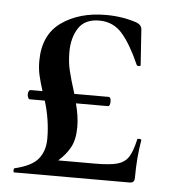

<svg xmlns="http://www.w3.org/2000/svg" viewBox="-42 -520 516 559"><g transform="rotate(5 216.0 -240.0)"><path d="M372 -129Q380 -129 380 -126Q371 -74 371 -15Q371 -7 367.5 -3.5Q364 0 356 0H19Q17 0 17 -5.5Q17 -11 19 -12Q70 -24 88.5 -47.5Q107 -71 107 -106Q107 -161 90 -216H46Q43 -216 41 -220.5Q39 -225 39 -230Q39 -235 41 -239Q43 -243 46 -243H81Q73 -268 68.5 -287.5Q64 -307 64 -329Q64 -406 116 -443Q168 -480 246 -480Q294 -480 336 -466Q351 -460 352 -447L359 -344Q359 -340 354 -340Q348 -340 347 -344Q322 -401 295.5 -431.5Q269 -462 228 -462Q186 -462 167.5 -433.5Q149 -405 149 -363Q149 -334 155 -309Q161 -284 174 -243H274Q281 -243 281 -230Q281 -216 274 -216H181Q191 -179 191 -148Q191 -111 178.5 -88Q166 -65 144 -46H251Q295 -46 316.5 -52Q338 -58 349 -74.5Q360 -91 368 -127Q368 -129 372 -129Z"/></g></svg>

Font: Cormorant SC SemiBold
Style: Regular
Weight: 600
Designer: Christian Thalmann (Catharsis Fonts)
Version: Version 3.000